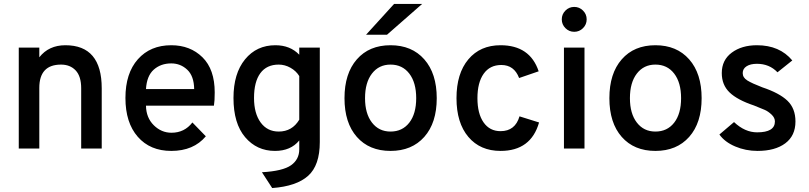

<svg xmlns="http://www.w3.org/2000/svg" viewBox="-20 -752 4097 972"><path d="M391 0V-305Q391 -366 363 -395.5Q335 -425 289 -425Q179 -425 179 -307V0H75V-511H179V-462Q227 -523 311 -523Q495 -523 495 -305V0Z M847 12Q740 12 677.5 -59.5Q615 -131 615 -256Q615 -381 678 -452Q741 -523 847 -523Q943 -523 1005 -462Q1067 -401 1067 -284Q1067 -241 1063 -217H719Q720 -156 758.5 -118Q797 -80 848 -80Q914 -80 954 -132L1022 -62Q960 12 847 12ZM719 -301H963Q962 -367 928 -399Q894 -431 847 -431Q794 -431 758.5 -399.5Q723 -368 719 -301Z M1358 200 1306 120Q1412 114 1453.5 84.5Q1495 55 1495 4V-41Q1452 12 1372 12Q1280 12 1221 -57.5Q1162 -127 1162 -256Q1162 -380 1220.5 -451.5Q1279 -523 1374 -523Q1449 -523 1495 -475V-511H1599V-33Q1599 85 1540 138Q1481 191 1358 200ZM1391 -86Q1459 -86 1495 -146V-367Q1479 -393 1450.5 -409Q1422 -425 1391 -425Q1330 -425 1298 -381.5Q1266 -338 1266 -256Q1266 -178 1299.5 -132Q1333 -86 1391 -86Z M1833 -576 1975 -732H2117L1939 -576ZM2128 -59Q2065 12 1957 12Q1849 12 1786.5 -59Q1724 -130 1724 -255Q1724 -380 1786.5 -451.5Q1849 -523 1957 -523Q2065 -523 2128 -451.5Q2191 -380 2191 -255Q2191 -130 2128 -59ZM1957 -86Q2017 -86 2052 -131Q2087 -176 2087 -255Q2087 -334 2052 -379.5Q2017 -425 1957 -425Q1898 -425 1863 -379.5Q1828 -334 1828 -255Q1828 -177 1863 -131.5Q1898 -86 1957 -86Z M2514 12Q2411 12 2351 -59Q2291 -130 2291 -255Q2291 -380 2351 -451.5Q2411 -523 2514 -523Q2663 -523 2707 -391L2608 -357Q2583 -423 2518 -423Q2460 -423 2428.5 -378.5Q2397 -334 2397 -255Q2397 -177 2428 -132.5Q2459 -88 2514 -88Q2588 -88 2610 -163L2709 -132Q2668 12 2514 12Z M2931.5 -609.5Q2913 -591 2887 -591Q2861 -591 2842.5 -609.5Q2824 -628 2824 -654Q2824 -680 2842.5 -698.5Q2861 -717 2887 -717Q2913 -717 2931.5 -698.5Q2950 -680 2950 -654Q2950 -628 2931.5 -609.5ZM2835 0V-511H2939V0Z M3469 -59Q3406 12 3298 12Q3190 12 3127.5 -59Q3065 -130 3065 -255Q3065 -380 3127.5 -451.5Q3190 -523 3298 -523Q3406 -523 3469 -451.5Q3532 -380 3532 -255Q3532 -130 3469 -59ZM3298 -86Q3358 -86 3393 -131Q3428 -176 3428 -255Q3428 -334 3393 -379.5Q3358 -425 3298 -425Q3239 -425 3204 -379.5Q3169 -334 3169 -255Q3169 -177 3204 -131.5Q3239 -86 3298 -86Z M3815 12Q3755 12 3702 -10.5Q3649 -33 3622 -71L3696 -134Q3751 -82 3813 -82Q3903 -82 3903 -137Q3903 -156 3886 -172Q3869 -188 3852 -195.5Q3835 -203 3797 -218Q3713 -246 3673.5 -284Q3634 -322 3634 -382Q3634 -448 3684.5 -485.5Q3735 -523 3812 -523Q3927 -523 3991 -446L3916 -386Q3875 -429 3812 -429Q3779 -429 3759.5 -416.5Q3740 -404 3740 -382Q3740 -359 3763.5 -344.5Q3787 -330 3839 -310Q3926 -281 3966.5 -242Q4007 -203 4007 -137Q4007 -65 3955.5 -26.5Q3904 12 3815 12Z"/></svg>

Font: Overpass Light
Style: Bold
Weight: 600
Designer: Delve Withrington, Thomas Jockin
Foundry: Delve Fonts
Version: Version 3.000;DELV;Overpass